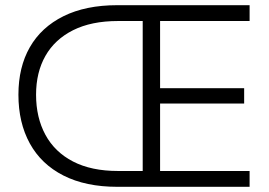

<svg xmlns="http://www.w3.org/2000/svg" viewBox="-20 -720 1036 740"><path d="M432 0Q310 0 224.5 -43.5Q139 -87 95 -167Q51 -247 51 -355Q51 -461 95 -538Q139 -615 224.5 -657.5Q310 -700 432 -700H942V-639H435Q332 -639 261.5 -603.5Q191 -568 155 -504.5Q119 -441 119 -355Q119 -267 155 -200.5Q191 -134 261.5 -97.5Q332 -61 435 -61H942V0ZM530 -26V-671H597V-26ZM563 -321V-380H921V-321Z"/></svg>

Font: SUSE Thin Light
Style: Regular
Weight: 300
Version: Version 1.000